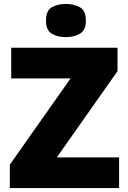

<svg xmlns="http://www.w3.org/2000/svg" viewBox="-20 -957 651 977"><path d="M30 0V-119L339 -558H37V-714H578V-595L269 -156H586V0ZM315 -937Q356 -937 386.5 -920Q417 -903 417 -852Q417 -803 386.5 -785.5Q356 -768 315 -768Q273 -768 243.5 -785.5Q214 -803 214 -852Q214 -903 243.5 -920Q273 -937 315 -937Z"/></svg>

Font: Noto Sans Symbols Black
Style: Regular
Weight: 900
Version: Version 2.002